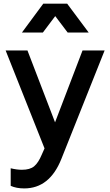

<svg xmlns="http://www.w3.org/2000/svg" viewBox="-20 -820 609 1061"><path d="M101.1 -640.1 219.2 -799.8H351.1L470.2 -640.1H354L285.2 -731L216.8 -640.1ZM113.8 221.2Q70.8 221.2 39.1 207V109.9Q73.2 118.2 101.1 118.2Q145.5 118.2 168.7 98.9Q191.9 79.6 210.9 34.2L226.1 0L11.2 -541H131.8L284.2 -144L436 -541H558.1L318.8 59.1Q253.9 221.2 113.8 221.2Z"/></svg>

Font: Plus Jakarta Sans SemiBold
Style: Regular
Weight: 600
Designer: Gumpita Rahayu
Foundry: Tokotype
Version: Version 2.006